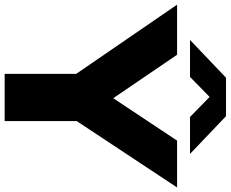

<svg xmlns="http://www.w3.org/2000/svg" viewBox="-129 -887 990 824"><g transform="rotate(90 366.0 -475.0)"><path d="M271 0V-307L-26 -740H189L375.5 -466L557.5 -740H758.5L473.5 -309V0ZM125.5 -795.5 287.5 -950H452.5L614.5 -795.5H456L370 -879.5L284 -795.5Z"/></g></svg>

Font: Encode Sans Expanded ExtraBold
Style: Regular
Weight: 800
Width: 7
Designer: Multiple Designers
Foundry: Impallari Type
Version: Version 3.000; ttfautohint (v1.8.3) -l 8 -r 50 -G 200 -x 14 